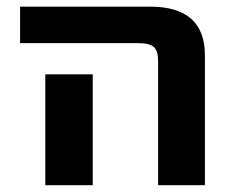

<svg xmlns="http://www.w3.org/2000/svg" viewBox="-20 -543 682 565"><path d="M39.1 -416V-523.4H421.9Q583 -523.4 583 -379.9V2H445.3V-363.3Q445.3 -393.6 432.6 -404.8Q419.9 -416 386.7 -416ZM252.9 -324.2V-132.8V2H113.3V-132.8V-324.2Z"/></svg>

Font: Gen Shin Gothic Bold
Style: Bold
Weight: 700
Designer: [Source Han Sans]
Ryoko NISHIZUKA  (kana & ideographs); Paul D. Hunt (Latin, Greek & Cyrillic); Wenlong ZHANG  (bopomofo
Version: Version 1.002.20150607